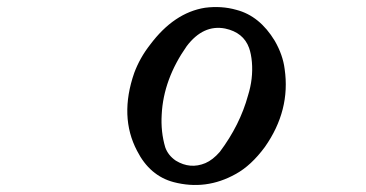

<svg xmlns="http://www.w3.org/2000/svg" viewBox="-20 -462 1040 545"><path d="M562 -440Q609 -446 651 -434Q717 -417 760 -346Q783 -306 788 -266Q805 -149 732 -45Q693 8 649 32Q565 79 473 55Q405 37 369 -34Q318 -131 361 -255Q377 -298 406 -335Q474 -426 562 -440ZM619 -381Q557 -393 510 -331Q444 -237 439 -137Q436 -88 449 -44Q457 -21 479 -6Q520 19 563 1Q584 -8 604 -31Q661 -107 684 -191Q699 -239 695 -286Q693 -309 687 -326Q671 -370 619 -381Z"/></svg>

Font: cwTeXKai
Style: Medium
Weight: 500
Version: Version 1.17